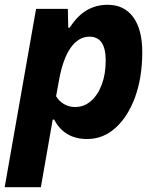

<svg xmlns="http://www.w3.org/2000/svg" viewBox="-40 -563 660 801"><path d="M-20.5 218 110.5 -526H243L245.5 -410.5L213 -447.5H251Q281.5 -496 320.8 -519.5Q360 -543 409 -543Q478 -543 515.8 -491.5Q553.5 -440 553.5 -346Q553.5 -240.5 523.8 -158.5Q494 -76.5 442.2 -29.8Q390.5 17 323.5 17Q228.5 17 186 -64H151.5L186.5 -102L130.5 218ZM273.5 -116.5Q311 -116.5 339.8 -141.8Q368.5 -167 384.8 -210.8Q401 -254.5 401 -310.5Q401 -410 333.5 -410Q287.5 -410 255 -364Q222.5 -318 206.5 -230L194 -161.5Q207 -140 228 -128.2Q249 -116.5 273.5 -116.5Z"/></svg>

Font: Google Sans Code
Style: Italic
Weight: 400
Italic angle: -10°
Monospace: yes
Designer: Google Sans Code Authors
Foundry: Google LLC
Version: Version 6.000